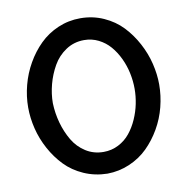

<svg xmlns="http://www.w3.org/2000/svg" viewBox="-80 -788 856 876"><g transform="rotate(-10 347.5 -350.0)"><path d="M43.9 -350.1Q43.9 -401.4 57.4 -452.9Q70.8 -504.4 97.2 -550.5Q123.5 -596.7 159.7 -632.3Q195.8 -668 244.6 -689Q293.5 -710 348.1 -710Q405.8 -710 456.1 -687.5Q506.3 -665 541.5 -627.9Q576.7 -590.8 601.8 -543.7Q627 -496.6 638.9 -447Q650.9 -397.5 650.9 -350.1Q650.9 -298.3 637.7 -246.6Q624.5 -194.8 598.1 -149.2Q571.8 -103.5 535.9 -68.1Q500 -32.7 451.2 -11.7Q402.3 9.3 348.1 9.8Q290 8.8 239.7 -13.4Q189.5 -35.6 154.3 -72Q119.1 -108.4 93.8 -155Q68.4 -201.7 56.2 -251.5Q43.9 -301.3 43.9 -350.1ZM348.1 -90.8Q385.7 -90.8 417.5 -107.2Q449.2 -123.5 470.9 -150.4Q492.7 -177.2 507.8 -211.4Q522.9 -245.6 530 -280.8Q537.1 -315.9 537.1 -350.1Q537.1 -386.7 529.3 -423.3Q521.5 -460 505.6 -493.4Q489.7 -526.9 467.5 -552.5Q445.3 -578.1 414.6 -593.5Q383.8 -608.9 348.1 -608.9Q301.3 -608.9 263.7 -584Q226.1 -559.1 203.9 -520Q181.6 -481 169.9 -436.8Q158.2 -392.6 158.2 -350.1Q159.7 -303.2 172.1 -258.3Q184.6 -213.4 207 -175.3Q229.5 -137.2 266.1 -114Q302.7 -90.8 348.1 -90.8Z"/></g></svg>

Font: Rawline SemiBold
Style: Regular
Weight: 600
Designer: Matt McInerney, Pablo Impallari, Rodrigo Fuenzalida
Foundry: Matt McInerney, Pablo Impallari, Rodrigo Fuenzalida
Version: Version 4.020;PS 004.020;hotconv 1.0.88;makeotf.lib2.5.64775